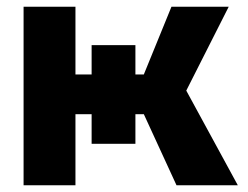

<svg xmlns="http://www.w3.org/2000/svg" viewBox="-20 -550 736 570"><path d="M50 0H204V-211H252V-123H382V-211H407L504 0H686L533 -281L659 -530H489L407 -329H382V-416H252V-329H204V-530H50Z"/></svg>

Font: Golos Text VF
Style: Regular
Weight: 400
Designer: A.Korolkova, Vitaly Kuzmin
Foundry: ParaType Ltd
Version: Version 2.003